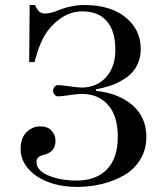

<svg xmlns="http://www.w3.org/2000/svg" viewBox="-20 -734 642 768"><path d="M62.5 -138.2Q62.5 -182.6 86.4 -205.6Q110.4 -228.5 140.6 -228.5Q171.4 -228.5 186.8 -210.7Q202.1 -192.9 202.1 -171.9Q202.1 -126.5 157.2 -115.2Q142.6 -111.8 134.3 -105.5Q126 -99.1 126 -85.9Q126 -51.8 174.3 -31.7Q222.7 -11.7 286.6 -11.7Q363.8 -11.7 407.5 -56.2Q451.2 -100.6 451.2 -187.5Q451.2 -269.5 412.4 -314Q373.5 -358.4 306.6 -358.4Q291.5 -358.4 257.8 -353.5Q224.6 -348.6 212.9 -348.6Q204.1 -348.6 198.2 -355.5Q192.4 -362.3 192.4 -371.1Q192.4 -379.9 198.2 -386.7Q204.1 -393.6 212.9 -393.6Q224.6 -393.6 257.8 -388.7Q291.5 -383.8 306.6 -383.8Q366.2 -383.8 403.8 -424.8Q441.4 -465.8 441.4 -534.2Q441.4 -610.4 407.2 -649.4Q373 -688.5 310.5 -688.5Q231 -688.5 171.4 -611.3Q139.6 -569.8 118.2 -485.8H96.7L98.6 -713.9H120.1Q123 -707.5 125.5 -702.9Q127.9 -698.2 132.6 -692.1Q137.2 -686 144.3 -682.9Q151.4 -679.7 160.2 -679.7Q181.6 -679.7 214.8 -693.4Q266.1 -713.9 317.9 -713.9Q421.9 -713.9 482.4 -664.6Q543 -615.2 543 -538.1Q543 -508.3 533.2 -484.1Q523.4 -460 507.3 -442.9Q491.2 -425.8 467.8 -412.4Q444.3 -398.9 419.2 -390.6Q394 -382.3 363.8 -376.5V-370.6Q454.1 -361.3 509.8 -313.2Q565.4 -265.1 565.4 -186.5Q565.4 -136.2 541.7 -96.9Q518.1 -57.6 478.3 -34.2Q438.5 -10.7 389.9 1.5Q341.3 13.7 287.6 13.7Q227.5 13.7 176.8 -4.4Q126 -22.5 94.2 -57.9Q62.5 -93.3 62.5 -138.2Z"/></svg>

Font: Theano Didot
Style: Regular
Weight: 400
Designer: Alexey Kryukov
Version: Version 2.0